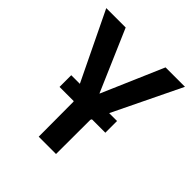

<svg xmlns="http://www.w3.org/2000/svg" viewBox="-192 -847 984 984"><g transform="rotate(45 300.0 -355.5)"><path d="M467.3 -255.9V-340.8H410.2L589.4 -710.9H448.7L304.7 -377H303.7L159.7 -710.9H19L197.8 -340.8H135.3V-255.9H237.8L239.3 -252.9L240.2 0H365.7L366.2 -248.5L370.1 -255.9Z"/></g></svg>

Font: Roboto Mono SemiBold
Style: Regular
Weight: 600
Monospace: yes
Designer: Google
Version: Version 3.000